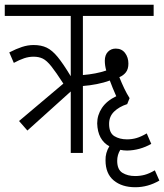

<svg xmlns="http://www.w3.org/2000/svg" viewBox="-20 -642 689 806"><path d="M95 -94 60 -134 246 -291Q215 -339 195.5 -363.5Q176 -388 159.5 -396Q143 -404 121 -404Q101 -404 81.5 -397.5Q62 -391 38 -378L19 -422Q48 -437 72.5 -445Q97 -453 121 -453Q153 -453 176 -442Q199 -431 222 -403Q245 -375 277 -322V-575H0V-622H625V-575H328V-327Q354 -329 380 -334Q406 -339 426 -346Q420 -367 420 -387Q420 -411 433 -424.5Q446 -438 466 -438Q491 -438 505 -419.5Q519 -401 519 -375Q519 -352 508.5 -338.5Q498 -325 481 -318Q491 -293 501.5 -271Q512 -249 524 -230L514 -205Q480 -194 459 -173.5Q438 -153 438 -122Q438 -84 460 -70.5Q482 -57 513 -57Q534 -57 553 -62.5Q572 -68 596 -82L615 -38Q567 -11 514 -10Q499 -10 485 -13Q472 8 472 33Q472 70 494 83.5Q516 97 547 97Q568 97 587 92Q606 87 630 73L649 116Q601 144 548 144Q492 144 457.5 115.5Q423 87 423 31Q422 0 439 -28Q415 -41 402 -65Q389 -89 388 -124Q388 -159 408 -189Q428 -219 468 -238Q452 -274 441 -304Q417 -295 386.5 -289Q356 -283 328 -281V0H277V-258Z"/></svg>

Font: Noto Sans ExtraCondensed Light
Style: Regular
Weight: 300
Width: 2
Designer: Monotype Design Team
Foundry: Monotype Imaging Inc.
Version: Version 2.013; ttfautohint (v1.8.4.7-5d5b)